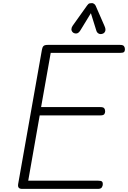

<svg xmlns="http://www.w3.org/2000/svg" viewBox="-20 -1218 826 1238"><path d="M123.5 0Q106.5 0 100.5 -8Q94.5 -16 97 -31L250 -895.5Q252.5 -912 259.5 -920.2Q266.5 -928.5 287 -928.5H754.5Q773.5 -928.5 779.5 -920.2Q785.5 -912 785.5 -900.5Q785.5 -888.5 779.8 -882.8Q774 -877 754.5 -877H307L245 -527.5H627Q646 -527.5 652 -520Q658 -512.5 658 -500Q658 -488.5 652 -481.2Q646 -474 627 -474H236L162 -53H611.5Q631 -53 637 -47.8Q643 -42.5 643 -31.5Q643 -19.5 636.5 -9.8Q630 0 611.5 0ZM641.5 -1000.5Q627.5 -995.5 616.2 -1001.5Q605 -1007.5 601 -1021L566 -1133L498.5 -1022.5Q486.5 -1003 472.8 -1002.2Q459 -1001.5 450.5 -1008.5Q440 -1018 440.5 -1029.8Q441 -1041.5 448.5 -1052L541.5 -1182.5Q550 -1195 558.2 -1196.5Q566.5 -1198 574 -1198Q578.5 -1198 586 -1193.5Q593.5 -1189 597 -1180.5L653.5 -1051Q663.5 -1029 658.2 -1016.5Q653 -1004 641.5 -1000.5Z"/></svg>

Font: Edu VIC WA NT Hand
Style: Regular
Weight: 400
Designer: Tina and Corey Anderson, Eben Sorkin, Mirko Velimirovic
Foundry: Google for Education
Version: Version 1.000